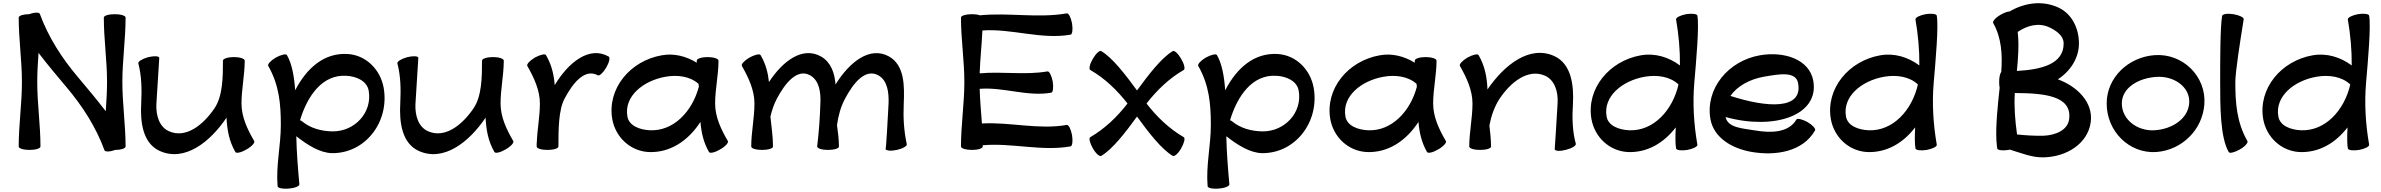

<svg xmlns="http://www.w3.org/2000/svg" viewBox="-20 -909 14768 1191"><path d="M759 0C759 -134 739 -266 739 -400C739 -534 759 -666 759 -800C759 -812 729 -821 692 -821C654 -821 624 -812 624 -800C624 -666 644 -534 644 -400C644 -339 640 -279 636 -219C581 -291 518 -366 464 -430C364 -548 280 -678 227 -823C223 -834 193 -833 160 -821C126 -821 96 -812 96 -800C96 -666 116 -534 116 -400C116 -266 96 -134 96 0C96 12 126 21 163 21C201 21 231 12 231 0C231 -134 211 -266 211 -400C211 -461 215 -521 219 -581C274 -509 337 -434 391 -370C491 -252 575 -122 628 23C632 34 662 33 695 21C729 21 759 12 759 0Z M838 -516C859 -436 860 -353 856 -270C849 -150 866 -21 970 27C1124 97 1282 -26 1385 -179C1389 -106 1400 -35 1440 34C1446 44 1477 37 1509 18C1541 0 1563 -24 1557 -34C1515 -106 1478 -183 1478 -267C1478 -354 1497 -439 1498 -527C1498 -527 1498 -527 1498 -528C1498 -529 1498 -530 1498 -532V-533C1498 -545 1468 -555 1431 -555C1394 -555 1363 -545 1363 -533C1363 -431 1362 -314 1311 -238C1241 -134 1133 -48 1028 -95C967 -122 947 -195 950 -263C956 -360 968 -551 968 -551C965 -562 934 -563 898 -554C862 -544 835 -527 838 -516Z M1644 -500C1713 -379 1722 -260 1722 -133C1722 -6 1691 119 1702 246C1703 258 1734 264 1771 261C1808 258 1838 246 1837 234C1828 135 1820 36 1818 -64C1886 -10 1966 40 2040 41C2246 43 2397 -153 2360 -364C2340 -477 2251 -567 2137 -574C1990 -583 1882 -486 1811 -349C1805 -435 1791 -514 1760 -567C1755 -577 1724 -570 1691 -552C1659 -533 1638 -510 1644 -500ZM2043 -94C1974 -95 1906 -113 1853 -157C1850 -160 1845 -162 1841 -163C1888 -318 1981 -447 2127 -439C2191 -436 2256 -407 2267 -347C2291 -212 2181 -93 2043 -94Z M2445 -516C2466 -436 2467 -353 2463 -270C2456 -150 2473 -21 2577 27C2731 97 2889 -26 2992 -179C2996 -106 3007 -35 3047 34C3053 44 3084 37 3116 18C3148 0 3170 -24 3164 -34C3122 -106 3085 -183 3085 -267C3085 -354 3104 -439 3105 -527C3105 -527 3105 -527 3105 -528C3105 -529 3105 -530 3105 -532V-533C3105 -545 3075 -555 3038 -555C3001 -555 2970 -545 2970 -533C2970 -431 2969 -314 2918 -238C2848 -134 2740 -48 2635 -95C2574 -122 2554 -195 2557 -263C2563 -360 2575 -551 2575 -551C2572 -562 2541 -563 2505 -554C2469 -544 2442 -527 2445 -516Z M3444 0C3444 -102 3444 -228 3483 -299C3534 -394 3607 -486 3688 -442C3698 -436 3721 -457 3740 -489C3759 -521 3766 -552 3756 -558C3635 -627 3505 -521 3421 -381C3416 -445 3402 -507 3367 -567C3362 -577 3331 -570 3298 -552C3266 -533 3245 -510 3251 -500C3292 -428 3329 -350 3329 -267C3329 -187 3313 -108 3310 -29C3309 -22 3309 -16 3309 -9C3309 -8 3309 -8 3309 -8C3309 -7 3309 -6 3309 -4C3309 -4 3309 -3 3309 -1C3309 -1 3309 -1 3309 0C3309 12 3339 21 3376 21C3414 21 3444 12 3444 0Z M4495 -34C4453 -106 4416 -183 4416 -267C4416 -356 4437 -444 4437 -533C4437 -545 4406 -555 4369 -555C4332 -555 4302 -545 4302 -533C4302 -529 4302 -525 4302 -520C4237 -560 4162 -580 4085 -566C3889 -532 3745 -359 3778 -170C3798 -58 3889 27 4001 34C4137 41 4250 -37 4325 -153C4330 -90 4343 -27 4378 34C4384 44 4415 37 4447 18C4479 0 4501 -24 4495 -34ZM4011 -101C3949 -104 3882 -128 3872 -186C3849 -311 3970 -409 4109 -433C4182 -446 4260 -436 4313 -389C4314 -383 4314 -377 4315 -371C4275 -219 4159 -94 4011 -101Z M4582 -500C4623 -428 4660 -350 4660 -267C4660 -177 4640 -89 4640 0C4640 12 4670 21 4707 21C4745 21 4775 12 4775 0C4775 -62 4765 -124 4759 -185C4768 -225 4781 -263 4800 -299C4851 -394 4925 -486 5005 -442C5062 -410 5072 -337 5069 -269C5066 -179 5060 -90 5049 -1C5049 12 5079 21 5116 21C5154 21 5184 12 5184 0C5184 -45 5178 -89 5172 -133C5180 -191 5195 -247 5223 -299C5274 -394 5347 -486 5428 -442C5485 -410 5494 -337 5492 -269C5487 -177 5477 18 5473 15C5475 26 5507 29 5543 21C5580 13 5607 -3 5605 -14C5587 -96 5582 -180 5586 -264C5591 -377 5591 -503 5496 -558C5376 -626 5248 -523 5163 -385C5157 -457 5135 -522 5074 -558C4958 -624 4835 -530 4750 -400C4744 -457 4730 -513 4698 -567C4693 -577 4662 -570 4629 -552C4597 -533 4576 -510 4582 -500ZM5473 14C5473 15 5473 15 5473 15Z M5941 -800C5941 -666 5962 -534 5962 -400C5962 -266 5941 -134 5941 0C5941 12 5972 21 6009 21C6046 21 6076 12 6076 0C6076 -3 6076 -6 6076 -8C6257 -24 6441 31 6621 -1C6632 -3 6636 -34 6630 -71C6623 -108 6609 -136 6597 -134C6423 -103 6246 -153 6071 -143C6066 -214 6059 -286 6057 -358C6205 -370 6353 -308 6501 -334C6512 -336 6516 -367 6510 -404C6503 -440 6489 -469 6477 -466C6339 -442 6197 -467 6057 -454C6060 -543 6070 -631 6074 -720C6256 -733 6439 -662 6621 -694C6632 -696 6636 -727 6630 -764C6623 -800 6609 -829 6597 -826C6419 -795 6237 -832 6058 -814C6046 -819 6028 -821 6009 -821C5972 -821 5941 -812 5941 -800Z M6811 58C6880 18 6962 -88 7033 -186C7104 -88 7186 18 7255 58C7265 64 7289 43 7307 11C7326 -22 7333 -53 7323 -58C7232 -111 7156 -184 7092 -267C7156 -349 7232 -423 7323 -475C7333 -481 7326 -512 7307 -544C7289 -576 7265 -598 7255 -592C7186 -552 7104 -445 7033 -348C6962 -445 6880 -552 6811 -592C6801 -598 6777 -576 6759 -544C6740 -512 6733 -481 6743 -475C6834 -423 6910 -349 6974 -267C6910 -184 6834 -111 6743 -58C6733 -53 6740 -22 6759 11C6777 43 6801 64 6811 58Z M7413 -500C7482 -379 7491 -260 7491 -133C7491 -6 7460 119 7471 246C7472 258 7503 264 7540 261C7577 258 7607 246 7606 234C7597 135 7589 36 7587 -64C7655 -10 7735 40 7809 41C8015 43 8166 -153 8129 -364C8109 -477 8020 -567 7906 -574C7759 -583 7651 -486 7580 -349C7574 -435 7560 -514 7529 -567C7524 -577 7493 -570 7460 -552C7428 -533 7407 -510 7413 -500ZM7812 -94C7743 -95 7675 -113 7622 -157C7619 -160 7614 -162 7610 -163C7657 -318 7750 -447 7896 -439C7960 -436 8025 -407 8036 -347C8060 -212 7950 -93 7812 -94Z M8949 -34C8907 -106 8870 -183 8870 -267C8870 -356 8891 -444 8891 -533C8891 -545 8860 -555 8823 -555C8786 -555 8756 -545 8756 -533C8756 -529 8756 -525 8756 -520C8691 -560 8616 -580 8539 -566C8343 -532 8199 -359 8232 -170C8252 -58 8343 27 8455 34C8591 41 8704 -37 8779 -153C8784 -90 8797 -27 8832 34C8838 44 8869 37 8901 18C8933 0 8955 -24 8949 -34ZM8465 -101C8403 -104 8336 -128 8326 -186C8303 -311 8424 -409 8563 -433C8636 -446 8714 -436 8767 -389C8768 -383 8768 -377 8769 -371C8729 -219 8613 -94 8465 -101Z M9036 -500C9077 -428 9114 -350 9114 -267C9114 -177 9094 -89 9094 0C9094 12 9124 21 9161 21C9199 21 9229 12 9229 0C9229 -44 9224 -87 9219 -131C9230 -189 9249 -245 9281 -295C9351 -400 9459 -486 9565 -439C9625 -411 9646 -339 9642 -270C9637 -173 9624 18 9624 17C9627 29 9659 30 9695 20C9731 11 9758 -6 9755 -17C9733 -97 9732 -181 9737 -263C9744 -383 9726 -513 9622 -561C9469 -631 9311 -507 9207 -354C9204 -427 9192 -498 9152 -567C9147 -577 9116 -570 9083 -552C9051 -533 9030 -510 9036 -500Z M10377 -788C10393 -694 10402 -599 10401 -503C10331 -555 10246 -581 10159 -566C9963 -532 9819 -359 9852 -170C9872 -58 9963 27 10075 34C10197 40 10301 -22 10375 -119C10372 -62 10372 -14 10377 12C10379 23 10410 27 10447 21C10483 14 10512 0 10509 -12C10487 -138 10479 -268 10490 -396C10502 -535 10521 -747 10509 -812C10507 -823 10476 -827 10439 -821C10403 -814 10375 -800 10377 -788ZM10085 -101C10023 -104 9956 -128 9946 -186C9923 -311 10044 -409 10183 -433C10259 -446 10339 -435 10392 -385C10356 -226 10237 -94 10085 -101Z M11239 -100C11245 -110 11224 -133 11192 -152C11159 -170 11128 -177 11123 -167C11075 -85 10965 -83 10866 -100C10791 -113 10698 -115 10684 -183C10985 -100 11266 -192 11228 -408C11204 -542 11046 -592 10897 -566C10701 -532 10557 -359 10590 -170C10611 -54 10724 12 10843 33C10997 60 11164 31 11239 -100ZM10921 -433C11014 -449 11121 -470 11134 -392C11164 -227 10942 -240 10714 -314C10756 -375 10835 -418 10921 -433Z M11862 -788C11878 -694 11887 -599 11886 -503C11816 -555 11731 -581 11644 -566C11448 -532 11304 -359 11337 -170C11357 -58 11448 27 11560 34C11682 40 11786 -22 11860 -119C11857 -62 11857 -14 11862 12C11864 23 11895 27 11932 21C11968 14 11997 0 11994 -12C11972 -138 11964 -268 11975 -396C11987 -535 12006 -747 11994 -812C11992 -823 11961 -827 11924 -821C11888 -814 11860 -800 11862 -788ZM11570 -101C11508 -104 11441 -128 11431 -186C11408 -311 11529 -409 11668 -433C11744 -446 11824 -435 11877 -385C11841 -226 11722 -94 11570 -101Z M12344 -766C12396 -675 12402 -568 12394 -463C12386 -453 12381 -429 12381 -400C12381 -387 12382 -374 12384 -364C12372 -254 12359 -128 12364 -39C12364 -35 12364 -31 12365 -27C12366 -13 12367 0 12369 12C12371 23 12403 27 12439 21C12442 20 12445 20 12447 19C12518 40 12586 70 12660 67C12800 63 12931 -18 12949 -151C12966 -273 12866 -373 12745 -417C12823 -467 12876 -549 12876 -640C12876 -732 12833 -822 12751 -861C12652 -908 12540 -893 12446 -838C12433 -838 12412 -830 12391 -818C12359 -800 12338 -776 12344 -766ZM12693 -739C12737 -718 12781 -687 12781 -640C12782 -511 12642 -477 12491 -469C12499 -551 12505 -637 12496 -711C12556 -752 12628 -770 12693 -739ZM12815 -169C12806 -101 12730 -70 12656 -67C12601 -66 12547 -69 12492 -75C12480 -160 12473 -246 12478 -332C12658 -331 12835 -316 12815 -169Z M13356 34C13515 22 13643 -104 13654 -263C13666 -436 13520 -579 13346 -567C13182 -555 13048 -428 13048 -267C13048 -95 13187 45 13356 34ZM13142 -267C13142 -366 13247 -425 13356 -432C13465 -440 13567 -369 13560 -270C13553 -170 13452 -108 13346 -101C13240 -94 13142 -166 13142 -267Z M13764 -810C13752 -739 13752 -537 13752 -400C13752 -251 13752 -58 13805 34C13810 44 13841 37 13874 18C13906 0 13927 -24 13921 -34C13854 -151 13846 -273 13846 -400C13846 -464 13877 -660 13898 -790C13899 -801 13871 -815 13834 -821C13797 -827 13766 -822 13764 -810Z M14544 -788C14560 -694 14569 -599 14568 -503C14498 -555 14413 -581 14326 -566C14130 -532 13986 -359 14019 -170C14039 -58 14130 27 14242 34C14364 40 14468 -22 14542 -119C14539 -62 14539 -14 14544 12C14546 23 14577 27 14614 21C14650 14 14679 0 14676 -12C14654 -138 14646 -268 14657 -396C14669 -535 14688 -747 14676 -812C14674 -823 14643 -827 14606 -821C14570 -814 14542 -800 14544 -788ZM14252 -101C14190 -104 14123 -128 14113 -186C14090 -311 14211 -409 14350 -433C14426 -446 14506 -435 14559 -385C14523 -226 14404 -94 14252 -101Z"/></svg>

Font: Nupuram Expanded Bold
Style: Regular
Weight: 700
Width: 7
Designer: Santhosh Thottingal (santhosh.thottingal@gmail.com)
Foundry: SMC
Version: Version 1.000